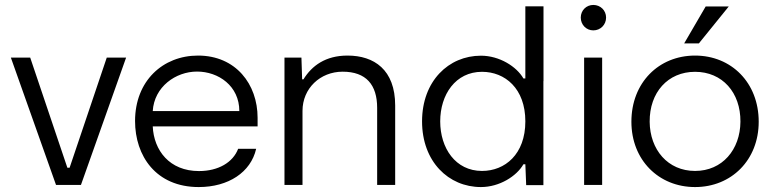

<svg xmlns="http://www.w3.org/2000/svg" viewBox="-20 -756 3134 785"><path d="M209 0H311L495.6 -520.5H416.5L264.6 -70.3H255.4L103.5 -520.5H24.4Z M792.5 8.8C914.1 8.8 1005.4 -51.8 1027.3 -147.5H953.6C932.6 -92.3 873 -56.6 793.5 -56.6C672.9 -56.6 608.9 -141.1 604.5 -239.3H1033.2V-274.4C1033.2 -411.6 944.3 -528.8 789.6 -528.8C646 -528.8 532.2 -425.3 532.2 -261.2C532.2 -119.1 617.2 8.8 792.5 8.8ZM604.5 -301.8C610.4 -400.9 698.2 -463.4 785.6 -463.4C873 -463.4 958.5 -404.8 958.5 -301.8Z M1212.4 -520.5H1143.1V0H1216.8V-302.7C1216.8 -394.5 1289.1 -462.9 1380.9 -462.9C1477.1 -462.9 1522 -409.2 1522 -314.9V0H1595.7V-324.7C1595.7 -471.2 1509.3 -528.8 1400.9 -528.8C1311 -528.8 1254.9 -487.3 1220.7 -431.6H1215.3Z M2202.1 -730H2127.9V-435.1H2120.1C2092.3 -483.9 2022 -528.3 1946.3 -528.3C1814 -528.3 1705.6 -424.3 1705.6 -259.8C1705.6 -95.2 1814 8.8 1946.3 8.8C2022 8.8 2092.3 -35.6 2120.1 -84.5H2127.9L2131.3 1H2201.7V-424.3H2202.1ZM1779.8 -259.8C1779.8 -369.1 1842.3 -462.4 1950.7 -462.4C2044.4 -462.4 2127.9 -394.5 2127.9 -259.8C2127.9 -125 2044.4 -57.1 1950.7 -57.1C1842.3 -57.1 1779.8 -150.4 1779.8 -259.8Z M2368.2 -520.5V0H2441.9V-520.5ZM2354.5 -684.1C2354.5 -654.8 2377 -631.8 2405.8 -631.8C2435.1 -631.8 2458 -654.8 2458 -684.1C2458 -713.4 2435.1 -735.8 2405.8 -735.8C2377 -735.8 2354.5 -713.4 2354.5 -684.1Z M2821.8 8.8C2970.2 8.8 3082 -101.6 3082 -258.3C3082 -418 2970.2 -528.8 2821.8 -528.8C2673.3 -528.8 2561.5 -418 2561.5 -258.3C2561.5 -101.6 2673.3 8.8 2821.8 8.8ZM2636.2 -258.3C2635.3 -377.9 2710.4 -462.4 2821.8 -462.4C2933.1 -462.4 3008.3 -377.9 3007.3 -258.3C3006.3 -144 2933.1 -57.1 2821.8 -57.1C2710.4 -57.1 2637.2 -144 2636.2 -258.3ZM2777.3 -578.6H2837.4L2959.5 -729.5H2865.2Z"/></svg>

Font: Faust Sans
Style: Regular
Weight: 400
Designer: Andreas Faust
Version: Version 1.003;Glyphs 3.1.2 (3151)